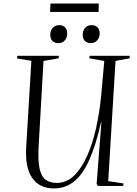

<svg xmlns="http://www.w3.org/2000/svg" viewBox="-20 -1043 769 1077"><path d="M587 -27 673 -14 671 0H529L522 -12L549 -358H547Q517 -225 479.5 -143Q442 -61 393.5 -23.5Q345 14 283 14Q201 14 160.5 -45Q120 -104 127 -218L156 -702L76 -715L77 -730H310L309 -716L224 -701L197 -227Q192 -145 201.5 -99.5Q211 -54 235 -35.5Q259 -17 299 -17Q353 -17 395.5 -58Q438 -99 469 -169Q500 -239 519 -325Q538 -411 547 -501L565 -701L481 -716L483 -730H708L707 -716L628 -701ZM262 -848Q262 -871 276 -886.5Q290 -902 313 -902Q332 -902 344.5 -890Q357 -878 357 -855Q357 -832 343.5 -816.5Q330 -801 308 -801Q287 -801 274.5 -813Q262 -825 262 -848ZM444 -848Q444 -871 457.5 -886.5Q471 -902 494 -902Q514 -902 526.5 -890Q539 -878 539 -855Q539 -832 525 -816.5Q511 -801 490 -801Q469 -801 456.5 -813Q444 -825 444 -848ZM263 -1023H534L533 -976H261Z"/></svg>

Font: Literata 72pt Light
Style: Italic
Weight: 300
Italic angle: -2°
Designer: Latin by Veronika Burian and Jose Scaglione. Greek by Irene Vlachou. Cyrillic by Vera Evstafieva
Foundry: TypeTogether
Version: Version 3.002